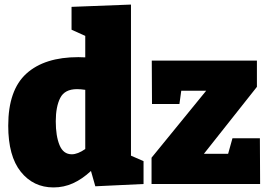

<svg xmlns="http://www.w3.org/2000/svg" viewBox="-20 -805 1182 840"><path d="M214 15Q126 15 71 -53.5Q16 -122 16 -255Q16 -411 95.5 -483Q175 -555 323 -555Q338 -555 353 -554V-648L293 -675V-775L553 -785V-124L608 -100V0L397 10L378 -57Q339 -21 299 -3Q259 15 214 15ZM294 -130Q320 -130 353 -153V-412Q333 -415 317 -415Q263 -415 243.5 -376.5Q224 -338 224 -274Q224 -210 240.5 -170Q257 -130 294 -130ZM1117 -200 1118 0H643V-115L882 -408H773L765 -350H645L644 -540H1104V-425L872 -132H978L997 -200Z"/></svg>

Font: Bitter Black
Style: Regular
Weight: 900
Designer: Sol Matas, and Bitter project Authors
Foundry: Sol Matas
Version: Version 2.001